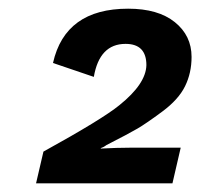

<svg xmlns="http://www.w3.org/2000/svg" viewBox="-20 -755 461 442"><path d="M63 -333 80 -406Q216 -481 255 -513Q316 -562 317 -605Q317 -654 269 -654Q209 -654 196 -578L102 -610Q130 -735 275 -735Q344 -735 382.5 -704Q421 -673 421 -624Q421 -587 406 -556.5Q391 -526 354 -498.5Q317 -471 296.5 -459Q276 -447 225 -421Q221 -418 218 -416.5Q215 -415 212 -414V-413Q250 -415 279 -415H396L377 -333Z"/></svg>

Font: Elaine Sans SemiBold
Style: Italic
Weight: 600
Italic angle: -13°
Designer: Wei Huang
Foundry: Wei Huang
Version: Version 2.001;December 24, 2019;FontCreator 12.0.0.2547 64-b